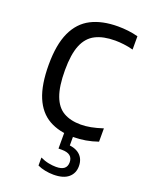

<svg xmlns="http://www.w3.org/2000/svg" viewBox="-143 -623 690 902"><g transform="rotate(20 202.0 -172.0)"><path d="M267 9.5Q195 9.5 144.8 -19Q94.5 -47.5 68.5 -109.2Q42.5 -171 42.5 -271Q42.5 -371.5 71 -433.2Q99.5 -495 154.2 -523Q209 -551 288 -551Q313 -551 338.8 -548Q364.5 -545 388.5 -538.5V-472Q364.5 -478.5 341 -481.2Q317.5 -484 298 -484Q238.5 -484 199.8 -464.2Q161 -444.5 142 -398.5Q123 -352.5 123 -273Q123 -192 140.8 -144.8Q158.5 -97.5 193.5 -77.5Q228.5 -57.5 279.5 -57.5Q303.5 -57.5 329.8 -62.5Q356 -67.5 388.5 -78V-11.5Q358.5 -1 328 4.2Q297.5 9.5 267 9.5ZM239.5 207.5Q218.5 207.5 197.2 203.2Q176 199 159.5 191V151Q180.5 161 200.8 165Q221 169 238.5 169Q265.5 169 278.8 158.5Q292 148 292 127Q292 84 237.5 84H220.5V-10H265.5V68.5L244.5 51Q290.5 51 314.8 71.8Q339 92.5 339 129.5Q339 165 314 186.2Q289 207.5 239.5 207.5Z"/></g></svg>

Font: Encode Sans SemiCondensed
Style: Regular
Weight: 400
Width: 4
Designer: Multiple Designers
Foundry: Impallari Type
Version: Version 3.002